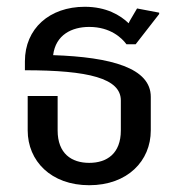

<svg xmlns="http://www.w3.org/2000/svg" viewBox="-20 -536 528 572"><path d="M62.5 -147.5C62.5 -56.7 131.7 15.8 245.8 15.8C360 15.8 429.2 -56.7 429.2 -147.5V-247.5C429.2 -333.3 311.7 -365.8 138.3 -371.7C145.8 -432.5 194.2 -455.8 245.8 -455.8C309.2 -455.8 343.3 -422.5 356.7 -404.2H384.2L454.2 -494.2V-498.3L388.3 -510.8L368.3 -476.7C366.7 -474.2 365 -470.8 363.3 -466.7C338.3 -490.8 296.7 -515.8 232.5 -515.8C127.5 -515.8 54.2 -450.8 54.2 -353.3V-326.7C244.2 -326.7 340 -302.5 340 -236.7V-147.5C340 -78.3 298.3 -50.8 245.8 -50.8C193.3 -50.8 151.7 -78.3 151.7 -147.5V-250H62.5Z"/></svg>

Font: Boon Medium
Style: Regular
Weight: 500
Designer: Sungsit Sawaiwan
Foundry: FontUni
Version: Version 2.0